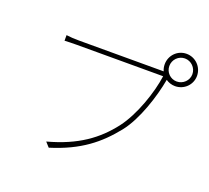

<svg xmlns="http://www.w3.org/2000/svg" viewBox="-136 -980 1272 1167"><g transform="rotate(20 500.0 -396.5)"><path d="M881 -629C840 -629 807 -662 807 -703C807 -744 840 -778 881 -778C922 -778 956 -744 956 -703C956 -662 922 -629 881 -629ZM237 -660C204 -660 181 -662 156 -665V-629C181 -630 202 -631 236 -631H793C779 -525 724 -360 649 -262C562 -149 450 -66 261 -15L288 15C476 -43 581 -129 673 -244C748 -338 801 -505 821 -617V-618C838 -606 859 -599 881 -599C939 -599 986 -645 986 -703C986 -761 939 -808 881 -808C823 -808 777 -761 777 -703C777 -688 780 -673 786 -660Z"/></g></svg>

Font: Noto Sans CJK JP Thin
Style: Regular
Weight: 250
Designer: Ryoko NISHIZUKA (kana & ideographs); Paul D. Hunt (Latin, Greek & Cyrillic); Wenlong ZHANG (bopomofo); Sandoll Communica
Foundry: Adobe Systems Incorporated
Version: Version 1.004;PS 1.004;hotconv 1.0.82;makeotf.lib2.5.63406